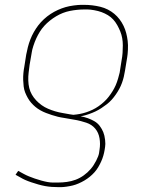

<svg xmlns="http://www.w3.org/2000/svg" viewBox="-20 -548 640 791"><path d="M221 223Q207 223 193 222Q179 221 165.5 218.5Q152 216 138 212Q124 208 109 203Q94 198 83 193Q72 188 64 183L44 172L55 156Q66 162 77 168Q88 174 99 178.5Q110 183 123 187.5Q136 192 150.5 196Q165 200 176.5 202Q188 204 197 204H220Q237 204 255.5 201.5Q274 199 291.5 192.5Q309 186 325 174.5Q341 163 353.5 148.5Q366 134 376 114.5Q386 95 388 83L390 69Q394 45 390 21.5Q386 -2 372 -18.5Q358 -35 335.5 -42.5Q313 -50 291 -54L245 -62Q231 -64 218.5 -67Q206 -70 194 -74Q182 -78 170 -82.5Q158 -87 146.5 -93.5Q135 -100 126 -107.5Q117 -115 109 -124Q101 -133 94.5 -144.5Q88 -156 83.5 -167.5Q79 -179 77.5 -192Q76 -205 75.5 -218.5Q75 -232 76.5 -247.5Q78 -263 80 -272L88 -323Q91 -339 95 -354.5Q99 -370 105 -385.5Q111 -401 119.5 -416Q128 -431 138 -444Q148 -457 161 -469Q174 -481 188.5 -490.5Q203 -500 218.5 -507Q234 -514 249.5 -518.5Q265 -523 284 -525.5Q303 -528 314 -528H327Q344 -528 360.5 -526Q377 -524 393.5 -520Q410 -516 424.5 -508.5Q439 -501 451 -491Q463 -481 472.5 -468.5Q482 -456 489 -441.5Q496 -427 500 -411.5Q504 -396 506 -379.5Q508 -363 507 -343Q506 -323 504 -312L495 -257Q493 -244 490 -231.5Q487 -219 482.5 -206.5Q478 -194 471.5 -182Q465 -170 457 -158.5Q449 -147 440 -137Q431 -127 420 -118.5Q409 -110 397.5 -102.5Q386 -95 373.5 -89Q361 -83 346.5 -78Q332 -73 323 -71L312 -69Q328 -66 342 -61Q356 -56 369 -48.5Q382 -41 391 -29Q400 -17 405.5 -3.5Q411 10 413 28.5Q415 47 413 57L411 70Q409 82 405.5 94Q402 106 396.5 118Q391 130 384.5 141Q378 152 369 162Q360 172 349.5 180.5Q339 189 328 195.5Q317 202 304.5 207.5Q292 213 280 216Q268 219 254 221Q240 223 231 223ZM282 -75Q295 -76 308.5 -78.5Q322 -81 335.5 -85.5Q349 -90 361.5 -96Q374 -102 385.5 -110Q397 -118 408 -128Q419 -138 427.5 -149Q436 -160 443.5 -172Q451 -184 456.5 -196.5Q462 -209 466.5 -224.5Q471 -240 473 -249L481 -300Q484 -315 485 -330.5Q486 -346 486 -361Q486 -376 483.5 -390.5Q481 -405 475.5 -418.5Q470 -432 463 -444.5Q456 -457 446.5 -467.5Q437 -478 424.5 -485.5Q412 -493 398.5 -498Q385 -503 368 -506Q351 -509 341 -509H327Q313 -509 298 -507.5Q283 -506 268 -503Q253 -500 239 -494.5Q225 -489 211.5 -481Q198 -473 185.5 -463Q173 -453 162.5 -441.5Q152 -430 144 -417Q136 -404 129.5 -390Q123 -376 117.5 -359Q112 -342 111 -333L102 -281Q100 -265 98 -249Q96 -233 96.5 -216.5Q97 -200 100.5 -185.5Q104 -171 111.5 -158Q119 -145 129.5 -134Q140 -123 152 -114.5Q164 -106 178 -100Q192 -94 207 -89.5Q222 -85 240 -82Q258 -79 268 -77Z"/></svg>

Font: Iosevka Aile Thin
Style: Italic
Weight: 100
Italic angle: -9°
Designer: Belleve Invis
Foundry: Belleve Invis
Version: Version 31.1.0; ttfautohint (v1.8.4)